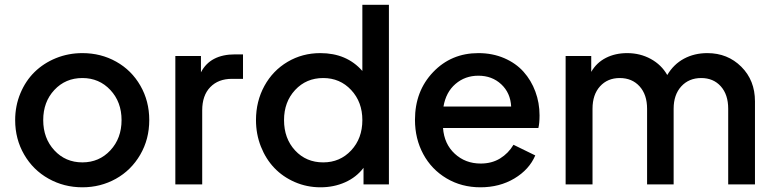

<svg xmlns="http://www.w3.org/2000/svg" viewBox="-20 -777 3256 809"><path d="M327.1 12.2Q249.5 12.2 184.6 -24.2Q119.6 -60.5 81.8 -125.7Q43.9 -190.9 43.9 -271Q43.9 -331.1 65.9 -383.8Q87.9 -436.5 125.7 -473.6Q163.6 -510.7 215.8 -532Q268.1 -553.2 327.1 -553.2Q405.3 -553.2 469.7 -517.1Q534.2 -481 571.5 -416Q608.9 -351.1 608.9 -271Q608.9 -190.4 570.8 -125Q532.7 -59.6 468.3 -23.7Q403.8 12.2 327.1 12.2ZM327.1 -92.8Q397.9 -92.8 445.1 -143.6Q492.2 -194.3 492.2 -271Q492.2 -347.2 445.1 -397.7Q397.9 -448.2 327.1 -448.2Q255.9 -448.2 209 -397.9Q162.1 -347.7 162.1 -271Q162.1 -194.3 209 -143.6Q255.9 -92.8 327.1 -92.8Z M718.8 0V-541H826.7V-472.2Q865.7 -547.9 970.7 -547.9H1003.9V-444.8H957Q899.9 -444.8 866 -409.9Q832 -375 832 -312V0Z M1330.6 12.2Q1272.9 12.2 1222.4 -9.8Q1171.9 -31.7 1136 -69.3Q1100.1 -106.9 1079.3 -159.4Q1058.6 -211.9 1058.6 -271Q1058.6 -350.1 1094 -414.8Q1129.4 -479.5 1191.7 -516.4Q1253.9 -553.2 1329.6 -553.2Q1440.9 -553.2 1506.8 -478V-756.8H1618.7V0H1511.7V-69.8Q1481.9 -30.3 1434.3 -9Q1386.7 12.2 1330.6 12.2ZM1341.8 -92.8Q1412.6 -92.8 1459.7 -143.3Q1506.8 -193.8 1506.8 -271Q1506.8 -347.2 1459.7 -397.7Q1412.6 -448.2 1341.8 -448.2Q1270.5 -448.2 1223.6 -397.9Q1176.8 -347.7 1176.8 -271Q1176.8 -193.4 1223.4 -143.1Q1270 -92.8 1341.8 -92.8Z M2004.4 12.2Q1924.8 12.2 1861.6 -25.4Q1798.3 -63 1763.4 -127.7Q1728.5 -192.4 1728.5 -272Q1728.5 -393.1 1804.9 -473.1Q1881.3 -553.2 1995.6 -553.2Q2055.2 -553.2 2104.5 -532Q2153.8 -510.7 2186 -474.6Q2218.3 -438.5 2235.8 -391.1Q2253.4 -343.8 2253.4 -291Q2253.4 -257.8 2248.5 -237.8H1846.7Q1851.6 -170.4 1896.2 -129.2Q1940.9 -87.9 2005.4 -87.9Q2052.2 -87.9 2087.2 -109.4Q2122.1 -130.9 2143.6 -167L2235.4 -122.1Q2210 -62.5 2147.5 -25.1Q2085 12.2 2004.4 12.2ZM1995.6 -458Q1939.5 -458 1899.2 -423.3Q1858.9 -388.7 1848.6 -328.1H2133.8Q2130.9 -385.7 2092 -421.9Q2053.2 -458 1995.6 -458Z M2363.3 0V-541H2471.2V-474.1Q2493.2 -512.7 2532.7 -533Q2572.3 -553.2 2622.6 -553.2Q2677.2 -553.2 2722.2 -528.6Q2767.1 -503.9 2791.5 -460.9Q2818.4 -506.3 2862.1 -529.8Q2905.8 -553.2 2960.4 -553.2Q3045.9 -553.2 3103.5 -495.8Q3161.1 -438.5 3161.1 -350.1V0H3048.3V-318.8Q3048.3 -378.4 3017.1 -413.3Q2985.8 -448.2 2934.6 -448.2Q2882.8 -448.2 2850.6 -413.1Q2818.4 -377.9 2818.4 -318.8V0H2706.5V-318.8Q2706.5 -378.4 2674.8 -413.3Q2643.1 -448.2 2591.3 -448.2Q2540 -448.2 2508.3 -413.3Q2476.6 -378.4 2476.6 -318.8V0Z"/></svg>

Font: Plus Jakarta Sans SemiBold
Style: Regular
Weight: 600
Designer: Gumpita Rahayu
Foundry: Tokotype
Version: Version 2.006